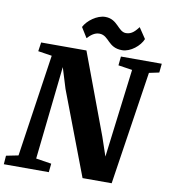

<svg xmlns="http://www.w3.org/2000/svg" viewBox="-116 -1049 1017 1135"><g transform="rotate(10 392.0 -481.0)"><path d="M-16.1 0H253.9L259.3 -51.8L166.5 -66.4L227.5 -626L265.6 -502L456.5 0H631.3L734.9 -680.7L794.9 -693.4L800.3 -747.1H555.2L549.8 -693.4L633.8 -680.7L567.4 -148.9L529.3 -261.2L348.1 -747.1H76.2L68.4 -693.4L151.4 -680.7L60.5 -66.4L-12.2 -51.8ZM335.9 -818.8C354.5 -838.4 377.4 -858.9 407.7 -858.4C466.3 -856.9 468.3 -785.2 554.7 -785.2C605.5 -785.2 660.6 -831.1 677.2 -873.5L634.3 -937.5C615.7 -914.1 596.2 -888.7 560.1 -888.7C511.7 -888.7 499.5 -961.9 423.8 -961.9C375 -961.9 318.4 -919.9 298.3 -879.4Z"/></g></svg>

Font: Merriweather
Style: Heavy Italic
Weight: 900
Italic angle: -7.5°
Designer: Eben Sorkin
Foundry: Eben Sorkin
Version: Version 1.001